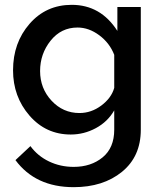

<svg xmlns="http://www.w3.org/2000/svg" viewBox="-20 -552 669 795"><path d="M34 -261Q34 -375 102.5 -453.5Q171 -532 277 -532Q397 -532 466 -424V-523H563V-15Q563 96 485 159.5Q407 223 285 223Q127 223 44 111L106 53Q136 94 183 116.5Q230 139 285 139Q357 139 405 99.5Q453 60 453 -15V-95Q426 -48 377 -21.5Q328 5 273 5Q170 5 102 -73.5Q34 -152 34 -261ZM453 -188V-325Q434 -374 391 -406Q348 -438 301 -438Q233 -438 189.5 -383.5Q146 -329 146 -258Q146 -186 193.5 -135Q241 -84 309 -84Q358 -84 399.5 -115Q441 -146 453 -188Z"/></svg>

Font: Raleway-v4020 SemiBold
Style: Regular
Weight: 600
Designer: Matt McInerney, Pablo Impallari, Rodrigo Fuenzalida
Foundry: Matt McInerney, Pablo Impallari, Rodrigo Fuenzalida
Version: Version 4.020;PS 004.020;hotconv 1.0.88;makeotf.lib2.5.64775